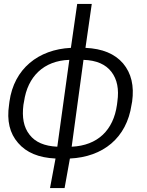

<svg xmlns="http://www.w3.org/2000/svg" viewBox="-20 -790 745 975"><path d="M262 15 234 165H308L335 15C503 7 623 -89 648 -258L651 -274C662 -354 647 -418 605 -468C563 -517 500 -543 414 -547L446 -770H372L340 -547C175 -539 51 -441 28 -274L26 -258C14 -177 29 -113 72 -64C114 -15 177 11 262 15ZM99 -258 102 -274C120 -401 202 -482 332 -486L271 -45C206 -48 159 -68 130 -106C100 -144 91 -194 99 -258ZM576 -274 574 -258C556 -129 476 -51 344 -45L404 -486C470 -484 517 -463 546 -425C575 -387 585 -337 576 -274Z"/></svg>

Font: Cheyenne Sans Light
Style: Italic
Weight: 300
Italic angle: -8.13011°
Designer: The Public Sans project authors (U.S. Web Design System), Libre Franklin designed by Pablo Impallari and Rodrigo Fuenzal
Foundry: The Cheyenne Sans Project Authors
Version: Version 2.007